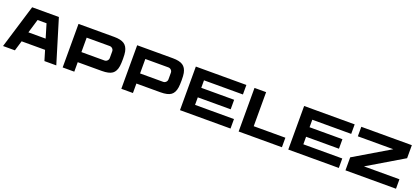

<svg xmlns="http://www.w3.org/2000/svg" viewBox="47 -1796 6292 2897"><g transform="rotate(20 3192.5 -348.0)"><path d="M664.1 -695.8 877 3.9H686.5L637.7 -158.7H261.2L212.4 3.9H22L234.9 -695.8ZM521.5 -543H377.4L311 -320.8H587.9Z M1781.7 -546.4Q1789.6 -506.8 1789.6 -430.7Q1789.6 -357.9 1783.2 -315.4Q1770 -227.5 1717.8 -189.9Q1665.5 -152.3 1550.8 -152.3H1164.6V0H978V-699.2H1551.3Q1657.2 -699.2 1711.4 -664.1Q1765.6 -628.9 1781.7 -546.4ZM1597.7 -377.9V-483.4Q1597.7 -509.8 1579.1 -528.1Q1560.5 -546.4 1534.2 -546.4H1164.6V-314.5H1534.2Q1560.5 -314.5 1579.1 -333Q1597.7 -351.6 1597.7 -377.9Z M2723.6 -546.4Q2731.4 -506.8 2731.4 -430.7Q2731.4 -357.9 2725.1 -315.4Q2711.9 -227.5 2659.7 -189.9Q2607.4 -152.3 2492.7 -152.3H2106.4V0H1919.9V-699.2H2493.2Q2599.1 -699.2 2653.3 -664.1Q2707.5 -628.9 2723.6 -546.4ZM2539.6 -377.9V-483.4Q2539.6 -509.8 2521 -528.1Q2502.4 -546.4 2476.1 -546.4H2106.4V-314.5H2476.1Q2502.4 -314.5 2521 -333Q2539.6 -351.6 2539.6 -377.9Z M3673.3 -546.9H3048.3V-426.3H3576.2V-273.4H3048.3V-152.3H3673.3V0H2861.8V-699.7H3673.3Z M3990.2 -152.8H4498.5V0H3803.7V-699.7H3990.2Z M5412.1 -546.9H4787.1V-426.3H5314.9V-273.4H4787.1V-152.3H5412.1V0H4600.6V-699.7H5412.1Z M5518.6 -0.5V-209L6087.9 -546.9H5518.6V-699.7H6330.1V-490.7L5760.7 -152.3H6330.1V-0.5Z"/></g></svg>

Font: Wadik
Style: Bold
Weight: 700
Designer: Sasha Pavljenko
Version: Version 1.001;Fontself Maker 3.5.4